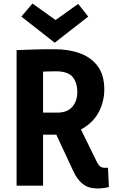

<svg xmlns="http://www.w3.org/2000/svg" viewBox="-20 -1052 656 1088"><path d="M74 0V-768Q123 -770 171.5 -771.5Q220 -773 291 -773Q371 -773 434.5 -749.5Q498 -726 534.5 -676Q571 -626 571 -545Q571 -480 542 -421.5Q513 -363 452 -326Q391 -289 295 -289H149V-414H306Q362 -414 390 -447Q418 -480 418 -529Q418 -585 391 -616.5Q364 -648 296 -648Q278 -648 248 -647Q218 -646 201 -644L224 -667V0ZM265 -362 410 -377 530 -132Q539 -115 549 -108Q559 -101 576 -101Q579 -101 583.5 -101Q588 -101 592 -102L597 8Q581 12 564 14Q547 16 533 16Q481 16 449 -9.5Q417 -35 396 -81ZM101 -958 164 -1032 304 -932H286L423 -1030L480 -958L290 -810Z"/></svg>

Font: Yaldevi ExtraLight
Style: Regular
Weight: 200
Designer: Sol Matas, Rajitha Manaperi, Kosala Senevirathne
Foundry: Mooniak
Version: Version 1.100